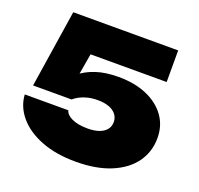

<svg xmlns="http://www.w3.org/2000/svg" viewBox="-132 -894 1092 1056"><g transform="rotate(20 414.0 -366.0)"><path d="M122 -750H736V-565H196L297 -602L256 -363H197Q218 -402 255 -433Q292 -464 347.5 -482.5Q403 -501 479 -501Q574 -501 644.5 -470.5Q715 -440 754.5 -385.5Q794 -331 794 -258Q794 -177 749.5 -115Q705 -53 620 -17.5Q535 18 414 18Q299 18 213 -15.5Q127 -49 78.5 -106.5Q30 -164 26 -234H281Q287 -209 322 -192.5Q357 -176 414 -176Q454 -176 481.5 -186Q509 -196 523.5 -214.5Q538 -233 538 -259Q538 -283 523.5 -302Q509 -321 481.5 -331.5Q454 -342 415 -342Q383 -342 356.5 -335.5Q330 -329 310.5 -318.5Q291 -308 277 -296H52Z"/></g></svg>

Font: Unbounded Black
Style: Regular
Weight: 900
Designer: Luke Prowse, Jean-Baptiste Morizot, Fátima Lázaro, Florian Runge
Foundry: NaN
Version: Version 1.701;gftools[0.9.28.dev5+ged2979d]